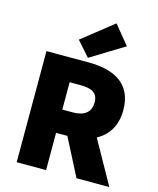

<svg xmlns="http://www.w3.org/2000/svg" viewBox="-131 -995 891 1085"><g transform="rotate(15 315.0 -452.0)"><path d="M72 0H244V-218H310L422 0H614L473 -252C536 -286 578 -347 578 -440C578 -602 458 -650 318 -650H72ZM244 -354V-514H306C374 -514 410 -496 410 -440C410 -384 374 -354 306 -354ZM308 -674 504 -794 414 -904 232 -760Z"/></g></svg>

Font: Giro Sans Black
Style: Regular
Weight: 900
Designer: Paul D. Hunt
Foundry: Adobe Systems Incorporated
Version: Version 1.000;PS 1.0;hotconv 1.0.88;makeotf.lib2.5.647800